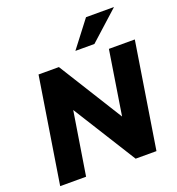

<svg xmlns="http://www.w3.org/2000/svg" viewBox="-163 -1073 1113 1205"><g transform="rotate(-20 393.5 -470.5)"><path d="M32 0 144 -705H280L560 -256H543L614 -705H787L675 0H536L258 -444H276L205 0ZM412 -765 547 -941H734L539 -765Z"/></g></svg>

Font: Nunito Sans 10pt Black
Style: Italic
Weight: 900
Italic angle: -9°
Designer: Vernon Adams
Foundry: Vernon Adams
Version: Version 3.101;gftools[0.9.27]